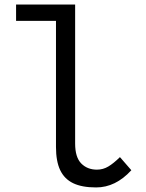

<svg xmlns="http://www.w3.org/2000/svg" viewBox="-20 -810 640 842"><path d="M225.5 -165.5V-718.5H50.5V-790H309.5V-180.5Q309.5 -120.5 336.2 -93.2Q363 -66 405 -66Q432 -66 455 -79.8Q478 -93.5 506 -121L556 -63.5Q487 12 401.5 12Q339.5 12 301 -6.5Q262.5 -25 244 -63.8Q225.5 -102.5 225.5 -165.5Z"/></svg>

Font: JuliaMono Latin
Style: Regular
Weight: 400
Monospace: yes
Designer: cormullion
Foundry: corm
Version: Version 0.049; ttfautohint (v1.8.4)